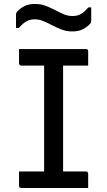

<svg xmlns="http://www.w3.org/2000/svg" viewBox="-20 -947 540 967"><path d="M297.8 -47H198.8L202.2 -72.5Q202.2 -90.8 202.2 -111.8Q202.2 -132.8 202.2 -151.8Q202.2 -214.5 202.2 -276.9Q202.2 -339.4 202.2 -401.8Q202.2 -464.3 202.2 -527.2Q202.2 -590.1 202.2 -653H303L297.8 -627.5Q297.8 -611.5 297.8 -593Q297.8 -574.6 297.8 -557.6Q297.8 -493.5 297.8 -429.9Q297.8 -366.3 297.8 -302.2Q297.8 -238.1 297.8 -174.5Q297.8 -110.8 297.8 -47ZM424.1 0H86.9Q84.3 0 82.3 -1Q80.3 -2 78.8 -3.5Q77.3 -5 76.6 -7Q75.9 -9 75.9 -11Q75.9 -24.2 75.9 -35.7Q75.9 -47.3 75.9 -59.1Q75.9 -70.9 75.9 -83.5H413Q416 -83.5 418.6 -82Q421.1 -80.5 422.6 -78Q424.1 -75.5 424.1 -72.5Q424.1 -59.9 424.1 -48.1Q424.1 -36.3 424.1 -24.7Q424.1 -13.2 424.1 0ZM75.9 -700H413Q418.1 -700 421.1 -697Q424.1 -694 424.1 -689Q424.1 -679.4 424.1 -670.4Q424.1 -661.3 424.1 -652.7Q424.1 -644.2 424.1 -635.3Q424.1 -626.4 424.1 -616.5H86.9Q82.3 -616.5 79.1 -620Q75.9 -623.5 75.9 -627.5Q75.9 -637.4 75.9 -646.3Q75.9 -655.2 75.9 -663.7Q75.9 -672.3 75.9 -681.4Q75.9 -690.4 75.9 -700ZM345.4 -866.3Q370.1 -866.3 388.2 -876.7Q406.2 -887.2 424.7 -909.8H439.4Q439.4 -892.9 439.4 -876Q439.4 -859.2 439.4 -844Q439.4 -838.6 438.4 -834.6Q437.4 -830.7 432.4 -825.7Q416.4 -809.3 395.8 -799Q375.1 -788.7 343.5 -788.7Q314.7 -788.7 290.5 -798.1Q266.2 -807.5 244 -819.1Q221.9 -830.8 200 -840.2Q178.1 -849.6 154.6 -849.6Q129.9 -849.6 111.8 -838.9Q93.8 -828.2 75.3 -806.1H60.6Q60.6 -822.9 60.6 -839.9Q60.6 -856.8 60.6 -871.8Q60.6 -876.3 61.6 -880.5Q62.6 -884.7 67.6 -890.1Q83.6 -906.5 104.2 -916.8Q124.9 -927.1 156.5 -927.1Q185.3 -927.1 209.8 -917.7Q234.4 -908.4 256.6 -896.7Q278.7 -885 300.3 -875.6Q321.9 -866.3 345.4 -866.3Z"/></svg>

Font: Recursive Sans Linear Light
Style: Regular
Weight: 300
Version: Version 1.085